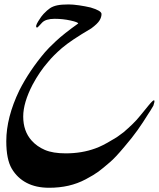

<svg xmlns="http://www.w3.org/2000/svg" viewBox="-20 -511 728 880"><path d="M147.9 -385.3Q140.6 -389.6 155.3 -413.6Q170.4 -438 179.2 -446.8Q196.3 -464.8 209.5 -473.6Q222.7 -482.4 242.4 -486.6Q262.2 -490.7 294.9 -490.7Q314 -490.7 342.5 -486.6Q371.1 -482.4 395.5 -476.6Q445.3 -461.9 445.3 -446.8Q445.3 -432.1 436 -417Q426.8 -401.9 398.4 -380.9Q303.7 -325.2 263.9 -290.8Q224.1 -256.3 200.7 -227.5Q161.6 -183.1 129.4 -123Q86.4 -40 86.4 22.9Q86.4 90.3 125 133.3Q149.4 160.6 186 176.3Q222.7 191.9 281.2 191.9Q355 191.9 416.5 169.4Q449.7 157.7 494.1 130.4Q518.6 117.2 546.9 94.7Q568.4 76.2 586.9 58.3Q605.5 40.5 623.5 18.1Q641.6 -4.4 661.6 -28.6Q681.6 -52.7 686 -51.3Q689 -49.8 687.5 -42.7Q686 -35.6 683.1 -26.9Q668.5 -1.5 659.2 11.7Q635.7 49.8 610.8 85Q585.9 120.1 549.8 162.1Q508.3 211.9 483.9 232.4Q451.2 260.7 430.7 275.9Q410.2 291 372.8 310.8Q335.4 330.6 293.9 340.1Q252.4 349.6 205.1 349.6Q145 349.6 102.1 327.1Q59.1 304.7 33.9 262Q8.8 219.2 8.8 136.2Q8.8 27.3 68.8 -97.2Q114.7 -187.5 186 -271.5Q199.2 -287.6 235.8 -322Q272.5 -356.4 338.4 -403.3Q338.4 -409.2 303.2 -417Q268.1 -424.8 230.5 -424.8Q190.4 -424.8 173.3 -407.7Q164.6 -398.9 157.7 -390.9Q150.9 -382.8 147.9 -385.3Z"/></svg>

Font: IranNastaliq
Style: Regular
Weight: 400
Designer: Hossein Zahedi
Version: Version 1.5